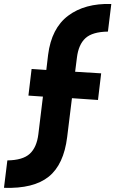

<svg xmlns="http://www.w3.org/2000/svg" viewBox="-120 -795 580 966"><path d="M440 -775 423 -636Q345 -635 310 -603Q275 -571 267 -505L258 -434L389 -426L373 -292L242 -301L218 -106Q201 33 125 94Q49 155 -100 150L-83 12Q-5 11 30 -21.5Q65 -54 73 -120L96 -309L23 -314L39 -448L113 -443L122 -519Q139 -653 223 -716Q307 -779 440 -775Z"/></svg>

Font: Josefin Sans
Style: Bold Italic
Weight: 700
Italic angle: -7°
Designer: Santiago Orozco
Foundry: Typemade
Version: Version 2.000